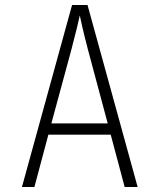

<svg xmlns="http://www.w3.org/2000/svg" viewBox="-20 -750 640 770"><path d="M68 0H118L174 -210H424L480 0H532L331 -730H269ZM186 -255 266 -550C285 -622 297 -673 300 -688C303 -673 314 -622 333 -550L412 -255Z"/></svg>

Font: JetBrains Mono Thin
Style: Regular
Weight: 100
Monospace: yes
Designer: Philipp Nurullin, Konstantin Bulenkov
Foundry: JetBrains
Version: Version 2.305